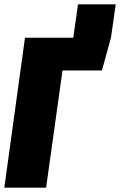

<svg xmlns="http://www.w3.org/2000/svg" viewBox="-28 -871 557 891"><path d="M334 -851H509L487 -696L445 -544H262L186 0H-8L88 -696H312Z"/></svg>

Font: Fira Sans Extra Condensed Black
Style: Italic
Weight: 900
Width: 3
Italic angle: -8°
Designer: Carrois Corporate & Edenspiekermann AG
Foundry: Carrois Corporate GbR & Edenspiekermann AG
Version: Version 4.203